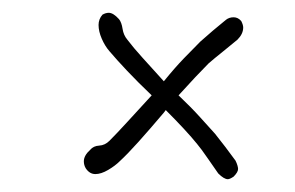

<svg xmlns="http://www.w3.org/2000/svg" viewBox="-20 -415 461 300"><path d="M336 -135Q330 -135 321 -144Q316 -151 305 -167Q294 -183 288 -190Q280 -200 267.5 -213.5Q255 -227 239 -243L236 -239Q214 -213 196.5 -193.5Q179 -174 167 -163Q160 -156 149 -149.5Q138 -143 129 -143Q120 -143 114 -152Q111 -157 111 -163Q111 -172 121 -181Q126 -187 135 -187.5Q144 -188 151 -195Q162 -206 178.5 -224Q195 -242 217 -266Q195 -287 178.5 -304.5Q162 -322 151 -335Q144 -343 139 -354.5Q134 -366 134 -376Q134 -385 140 -392Q145 -395 150 -395Q157 -395 166 -385Q170 -380 171.5 -370Q173 -360 179 -353Q188 -341 202.5 -325Q217 -309 236 -288Q253 -309 267.5 -324Q282 -339 293 -350Q312 -367 333 -384Q338 -388 345 -388Q352 -388 357 -382Q360 -376 360 -372Q360 -362 351 -353Q344 -347 329 -335Q314 -323 306 -316Q288 -298 259 -266Q279 -247 292.5 -232Q306 -217 316 -206Q324 -196 332 -185.5Q340 -175 348 -164Q350 -160 351 -156.5Q352 -153 352 -151Q352 -146 345 -139Q339 -135 336 -135Z"/></svg>

Font: Send Flowers
Style: Regular
Weight: 400
Designer: Robert E. Leuschke
Foundry: Robert E. Leuschke
Version: Version 1.010; ttfautohint (v1.8.4.7-5d5b)